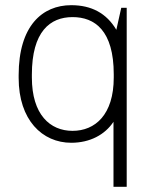

<svg xmlns="http://www.w3.org/2000/svg" viewBox="-20 -541 623 741"><path d="M418 -71V180H469V-511H448L429 -426C391 -490 333 -521 255 -521C143 -521 52 -441 52 -251V-240C52 -78 143 10 255 10C327 10 385 -21 418 -71ZM419 -254V-242C419 -98 347 -36 260 -36C173 -36 103 -99 103 -242V-253C103 -419 173 -475 260 -475C346 -475 419 -423 419 -254Z"/></svg>

Font: Chivo Light
Style: Regular
Weight: 300
Designer: Hector Gatti
Foundry: Omnibus-Type
Version: Version 1.003;PS 001.003;hotconv 1.0.70;makeotf.lib2.5.58329